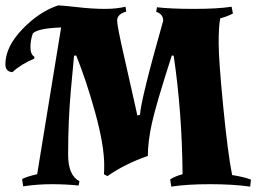

<svg xmlns="http://www.w3.org/2000/svg" viewBox="-70 -684 953 713"><path d="M396 -659 399 -641Q365 -632 365 -607Q365 -588 390.5 -476Q416 -364 434 -283L440 -255L450 -258Q453 -314 536 -607Q536 -632 510 -640L513 -657Q564 -651 651 -651Q738 -651 790 -659L795 -634Q775 -623 748 -616Q742 -588 742 -524.5Q742 -461 759 -287.5Q776 -114 792 -34Q836 -27 862 -17L859 9Q795 0 710 0Q625 0 566 9L562 -18Q581 -30 608 -37Q606 -268 575 -477L568 -478Q509 -295 494 -226Q479 -157 479 -105Q393 -75 329 -30L316 -37Q317 -48 317 -70Q317 -144 284 -264Q251 -384 213 -478L205 -477L193 -347Q183 -236 183 -109Q183 -33 225 -11L222 5Q175 0 122 0Q69 0 16 8L12 -19Q31 -29 68 -37L157 -582Q71 -579 52 -560Q43 -535 43 -508.5Q43 -482 58 -473L57 -466Q10 -447 -24 -416Q-50 -418 -50 -445Q-50 -510 13 -575.5Q76 -641 146 -664Q159 -664 216.5 -657.5Q274 -651 318.5 -651Q363 -651 396 -659Z"/></svg>

Font: Almendra SC
Style: Bold
Weight: 700
Designer: Ana Sanfelippo
Foundry: Ana Sanfelippo
Version: Version 1.003